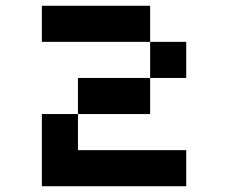

<svg xmlns="http://www.w3.org/2000/svg" viewBox="-20 -645 790 665"><path d="M500 -375V-500H125V-625H500V-500H625V-375ZM250 -250V-375H500V-250ZM125 0V-250H250V-125H625V0Z"/></svg>

Font: Silkscreen
Style: Regular
Weight: 400
Designer: Jason Kottke
Foundry: Jason Kottke
Version: Version 1.001; ttfautohint (v1.8.4.7-5d5b)